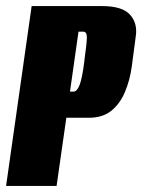

<svg xmlns="http://www.w3.org/2000/svg" viewBox="-30 -611 468 631"><path d="M-10 0 74 -591H306Q372 -591 397.5 -562.5Q423 -534 416 -490L403 -392Q397 -348 381 -309.5Q365 -271 336.5 -247.5Q308 -224 262 -224H188L156 0ZM200 -310H212Q223 -310 231.5 -331.5Q240 -353 247 -408L248 -418Q255 -467 255.5 -487Q256 -507 243 -507H228Z"/></svg>

Font: Alumni Sans Black
Style: Italic
Weight: 900
Italic angle: -8°
Version: Version 1.016